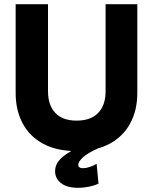

<svg xmlns="http://www.w3.org/2000/svg" viewBox="-20 -710 733 920"><path d="M346 14Q253 14 188 -20.5Q123 -55 89 -118Q55 -181 55 -265V-690H210V-273Q210 -206 245 -169Q280 -132 347 -132Q415 -132 450.5 -169Q486 -206 486 -273V-690H638V-265Q638 -181 603.5 -118Q569 -55 504 -20.5Q439 14 346 14ZM355 190Q301 190 272.5 167.5Q244 145 244 111Q244 79 267.5 53.5Q291 28 347 0H452Q400 23 377.5 44Q355 65 355 79Q355 96 378 96Q392 96 410 90Q428 84 443 75L452 170Q430 180 404 185Q378 190 355 190Z"/></svg>

Font: Radio Canada Big
Style: Bold
Weight: 700
Designer: Étienne Aubert Bonn
Foundry: Coppers and Brasses
Version: Version 1.001